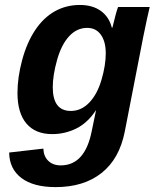

<svg xmlns="http://www.w3.org/2000/svg" viewBox="-20 -557 640 789"><path d="M208.5 211.9Q117.7 211.9 68.1 174.6Q18.6 137.2 17.6 69.8L158.2 53.7Q159.2 85.4 178.5 104Q197.8 122.6 229.5 122.6Q329.1 122.6 356.9 -18.1L374.5 -103H373.5Q339.8 -51.8 293.2 -28.8Q246.6 -5.9 194.3 -5.9Q125.5 -5.9 88.6 -49.3Q51.8 -92.8 51.8 -175.3Q51.8 -238.3 71 -310.1Q90.3 -381.8 124.3 -432.9Q158.2 -483.9 204.8 -510.3Q251.5 -536.6 308.1 -536.6Q360.4 -536.6 394.3 -512.2Q428.2 -487.8 439.5 -443.4H441.9Q458 -511.2 465.3 -528.3H595.2L584 -479L568.8 -406.2L492.7 -16.1Q470.7 95.7 397.5 153.8Q324.2 211.9 208.5 211.9ZM414.6 -337.9Q414.6 -386.2 394.5 -414.3Q374.5 -442.4 338.4 -442.4Q295.9 -442.4 264.2 -408.2Q232.4 -374 214.6 -310.8Q196.8 -247.6 196.8 -198.7Q196.8 -101.1 271 -101.1Q313.5 -101.1 346.4 -135Q379.4 -168.9 397 -228.8Q414.6 -288.6 414.6 -337.9Z"/></svg>

Font: Cousine
Style: Bold Italic
Weight: 700
Italic angle: -12°
Monospace: yes
Designer: Steve Matteson
Foundry: Ascender Corporation
Version: Version 1.20